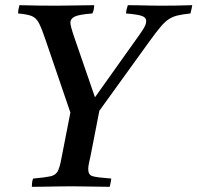

<svg xmlns="http://www.w3.org/2000/svg" viewBox="-20 -721 763 742"><path d="M252 -286 156 -567Q141 -612 130 -632.5Q119 -653 101.5 -659.5Q84 -666 50 -669Q50 -683 55 -701Q91 -700 125 -699.5Q159 -699 196 -699Q234 -699 275 -700Q316 -701 344 -701Q344 -694 342.5 -685.5Q341 -677 337 -669Q284 -665 268 -656.5Q252 -648 252 -634Q252 -621 266 -580L347 -345L522 -591Q536 -611 540.5 -621Q545 -631 545 -640Q545 -653 529.5 -659Q514 -665 467 -669Q468 -684 474 -701Q491 -701 514.5 -700.5Q538 -700 562 -699.5Q586 -699 602 -699Q634 -699 663 -699.5Q692 -700 723 -701Q722 -694 720 -685.5Q718 -677 716 -669Q687 -666 667.5 -661.5Q648 -657 632.5 -647Q617 -637 599.5 -616Q582 -595 556 -559L364 -293L330 -119Q326 -101 323.5 -89Q321 -77 321 -67Q321 -45 338 -40Q355 -35 410 -31Q409 -24 407.5 -15Q406 -6 404 1Q375 1 334.5 0Q294 -1 259 -1Q235 -1 205.5 -0.5Q176 0 149 0.5Q122 1 103 1Q103 -6 104 -15Q105 -24 108 -31Q154 -35 174.5 -39.5Q195 -44 203 -59Q211 -74 217 -107Z"/></svg>

Font: Castoro
Style: Italic
Weight: 400
Italic angle: -11°
Designer: John Hudson with Paul Hanslow, assisted by Kaja Sojewska.
Foundry: Tiro Typeworks Ltd.
Version: Version 2.04